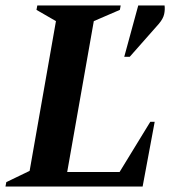

<svg xmlns="http://www.w3.org/2000/svg" viewBox="-34 -680 635 700"><path d="M-14 0 -11 -16 74 -57 170 -603 99 -644 102 -660H406L403 -644L308 -603L211 -53H402L514 -236H530L486 0ZM419 -473 470 -660H566Q568 -645 564.5 -628.5Q561 -612 545 -593L439 -473Z"/></svg>

Font: Spectral
Style: Bold Italic
Weight: 700
Italic angle: -10°
Designer: Jean-Baptiste Levee
Foundry: Production Type
Version: Version 2.001